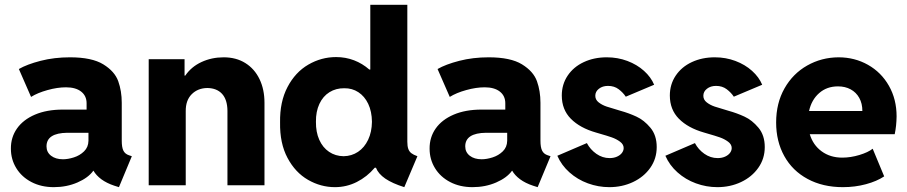

<svg xmlns="http://www.w3.org/2000/svg" viewBox="-20 -772 3780 800"><path d="M25.4 -152.3Q24.9 -199.7 50.8 -236.6Q76.7 -273.4 125.7 -294.4Q174.8 -315.4 242.2 -315.4H340.8V-341.8Q340.8 -372.6 318.1 -390.4Q295.4 -408.2 254.9 -408.2Q219.2 -408.2 178 -396.7Q136.7 -385.3 109.4 -368.2L58.6 -484.4Q92.3 -503.9 149.2 -518.6Q206.1 -533.2 271.5 -533.2Q362.8 -533.2 410.4 -503.9Q458 -474.6 472.7 -433.6Q487.3 -392.6 487.3 -343.8V-185.5Q487.3 -158.2 494.1 -144.3Q501 -130.4 517.6 -125L529.3 -121.1L475.6 7.8L457 2Q424.3 -8.8 402.3 -25.1Q380.4 -41.5 369.6 -60.5H368.7Q347.7 -31.2 302.7 -11.7Q257.8 7.8 204.1 7.8Q151.9 7.8 111.1 -13.4Q70.3 -34.7 47.9 -71.3Q25.4 -107.9 25.4 -152.3ZM242.2 -108.4Q263.2 -108.4 287.8 -116.2Q312.5 -124 330.3 -141.4Q348.1 -158.7 348.6 -185.5V-218.8H260.7Q173.8 -217.8 173.8 -162.1Q173.8 -137.7 192.9 -123Q211.9 -108.4 242.2 -108.4Z M599.6 -525.4H749V-457H752Q776.9 -493.7 819.3 -513.4Q861.8 -533.2 912.1 -533.2Q963.9 -533.2 1002.2 -509.3Q1040.5 -485.4 1061.3 -442.4Q1082 -399.4 1082 -343.8V0H927.7V-310.5Q927.2 -356.9 905.3 -380.9Q883.3 -404.8 843.8 -405.3Q804.2 -404.8 778.8 -379.4Q753.4 -354 753.9 -308.6V0H599.6Z M1546.4 -73.2H1541.5Q1509.3 -35.2 1466.6 -13.7Q1423.8 7.8 1375.5 7.8Q1316.4 7.8 1263.4 -22.7Q1210.4 -53.2 1178 -114Q1145.5 -174.8 1147 -261.7Q1145.5 -347.7 1178 -409.4Q1210.4 -471.2 1264.6 -502.7Q1318.8 -534.2 1380.4 -534.2Q1419.9 -534.2 1455.1 -520.8Q1490.2 -507.3 1518.6 -482.4H1522.9V-752H1677.2V-181.6Q1677.2 -162.6 1681.2 -151.6Q1685.1 -140.6 1693.8 -133.8Q1702.6 -127 1719.2 -121.1L1664.6 7.8Q1614.7 -7.8 1585.4 -27.8Q1556.2 -47.9 1546.4 -73.2ZM1529.8 -264.6Q1529.3 -307.6 1514.2 -339.4Q1499 -371.1 1473.1 -387.9Q1447.3 -404.8 1414.6 -404.3Q1379.9 -404.8 1352.8 -387.9Q1325.7 -371.1 1310.8 -339.1Q1295.9 -307.1 1296.4 -264.6Q1295.9 -221.7 1310.3 -189.5Q1324.7 -157.2 1351.1 -139.4Q1377.4 -121.6 1411.6 -121.1Q1445.3 -121.6 1471.9 -139.4Q1498.5 -157.2 1513.9 -189.7Q1529.3 -222.2 1529.8 -264.6Z M1770 -152.3Q1769.5 -199.7 1795.4 -236.6Q1821.3 -273.4 1870.4 -294.4Q1919.4 -315.4 1986.8 -315.4H2085.4V-341.8Q2085.4 -372.6 2062.7 -390.4Q2040 -408.2 1999.5 -408.2Q1963.9 -408.2 1922.6 -396.7Q1881.3 -385.3 1854 -368.2L1803.2 -484.4Q1836.9 -503.9 1893.8 -518.6Q1950.7 -533.2 2016.1 -533.2Q2107.4 -533.2 2155 -503.9Q2202.6 -474.6 2217.3 -433.6Q2231.9 -392.6 2231.9 -343.8V-185.5Q2231.9 -158.2 2238.8 -144.3Q2245.6 -130.4 2262.2 -125L2273.9 -121.1L2220.2 7.8L2201.7 2Q2168.9 -8.8 2147 -25.1Q2125 -41.5 2114.3 -60.5H2113.3Q2092.3 -31.2 2047.4 -11.7Q2002.4 7.8 1948.7 7.8Q1896.5 7.8 1855.7 -13.4Q1814.9 -34.7 1792.5 -71.3Q1770 -107.9 1770 -152.3ZM1986.8 -108.4Q2007.8 -108.4 2032.5 -116.2Q2057.1 -124 2075 -141.4Q2092.8 -158.7 2093.3 -185.5V-218.8H2005.4Q1918.5 -217.8 1918.5 -162.1Q1918.5 -137.7 1937.5 -123Q1956.5 -108.4 1986.8 -108.4Z M2302.2 -123 2425.3 -175.8Q2439.5 -148.9 2464.8 -131.1Q2490.2 -113.3 2520 -113.3Q2537.6 -113.3 2551 -119.4Q2564.5 -125.5 2571.5 -135Q2578.6 -144.5 2578.6 -155.3Q2578.6 -170.4 2563.5 -181.6Q2548.3 -192.9 2528.8 -199.7Q2509.3 -206.5 2480 -214.8Q2468.3 -218.8 2463.4 -219.7Q2396.5 -238.8 2358.6 -277.1Q2320.8 -315.4 2320.8 -374Q2320.8 -420.4 2345.2 -456.8Q2369.6 -493.2 2412.4 -513.2Q2455.1 -533.2 2508.3 -533.2Q2553.7 -533.2 2594 -518.1Q2634.3 -502.9 2663.3 -476.8Q2692.4 -450.7 2705.6 -418.9L2587.4 -369.1Q2576.2 -386.2 2557.9 -400.1Q2539.6 -414.1 2513.2 -414.1Q2490.7 -414.1 2475.6 -402.3Q2460.4 -390.6 2460.4 -373Q2460.4 -356.4 2474.4 -345.5Q2488.3 -334.5 2507.8 -327.9Q2527.3 -321.3 2564.9 -310.5Q2600.1 -300.8 2631.8 -286.1Q2663.6 -271.5 2689.9 -240Q2716.3 -208.5 2716.3 -159.2Q2716.3 -110.8 2689.5 -72.8Q2662.6 -34.7 2617.4 -13.4Q2572.3 7.8 2519 7.8Q2472.7 7.8 2429.4 -8.1Q2386.2 -23.9 2352.8 -53.7Q2319.3 -83.5 2302.2 -123Z M2752.4 -123 2875.5 -175.8Q2889.6 -148.9 2915 -131.1Q2940.4 -113.3 2970.2 -113.3Q2987.8 -113.3 3001.2 -119.4Q3014.6 -125.5 3021.7 -135Q3028.8 -144.5 3028.8 -155.3Q3028.8 -170.4 3013.7 -181.6Q2998.5 -192.9 2979 -199.7Q2959.5 -206.5 2930.2 -214.8Q2918.5 -218.8 2913.6 -219.7Q2846.7 -238.8 2808.8 -277.1Q2771 -315.4 2771 -374Q2771 -420.4 2795.4 -456.8Q2819.8 -493.2 2862.5 -513.2Q2905.3 -533.2 2958.5 -533.2Q3003.9 -533.2 3044.2 -518.1Q3084.5 -502.9 3113.5 -476.8Q3142.6 -450.7 3155.8 -418.9L3037.6 -369.1Q3026.4 -386.2 3008.1 -400.1Q2989.7 -414.1 2963.4 -414.1Q2940.9 -414.1 2925.8 -402.3Q2910.6 -390.6 2910.6 -373Q2910.6 -356.4 2924.6 -345.5Q2938.5 -334.5 2958 -327.9Q2977.5 -321.3 3015.1 -310.5Q3050.3 -300.8 3082 -286.1Q3113.8 -271.5 3140.1 -240Q3166.5 -208.5 3166.5 -159.2Q3166.5 -110.8 3139.6 -72.8Q3112.8 -34.7 3067.6 -13.4Q3022.5 7.8 2969.2 7.8Q2922.9 7.8 2879.6 -8.1Q2836.4 -23.9 2803 -53.7Q2769.5 -83.5 2752.4 -123Z M3213.9 -261.7Q3213.9 -342.3 3248.8 -403.8Q3283.7 -465.3 3343.3 -499Q3402.8 -532.7 3473.6 -533.2Q3541 -533.2 3596.4 -502Q3651.9 -470.7 3683.8 -414.6Q3715.8 -358.4 3715.8 -287.1Q3715.3 -247.6 3708 -212.9H3354Q3367.7 -167.5 3403.6 -141.4Q3439.5 -115.2 3489.3 -115.2Q3524.4 -115.2 3560.8 -126.2Q3597.2 -137.2 3616.2 -152.3L3664.1 -37.1Q3633.3 -16.6 3587.9 -4.4Q3542.5 7.8 3492.2 7.8Q3408.2 7.8 3345 -26.4Q3281.7 -60.5 3247.8 -121.8Q3213.9 -183.1 3213.9 -261.7ZM3573.2 -309.6Q3573.2 -340.8 3560.3 -364Q3547.4 -387.2 3524.4 -399.7Q3501.5 -412.1 3471.7 -412.1Q3424.8 -412.1 3393.1 -384Q3361.3 -356 3351.1 -309.6Z"/></svg>

Font: Reddit Sans Vanilla ExtraBold
Style: Regular
Weight: 800
Designer: Stephen Hutchings
Foundry: Reddit
Version: Version 1.013